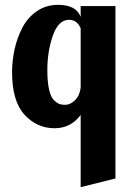

<svg xmlns="http://www.w3.org/2000/svg" viewBox="-20 -525 526 795"><path d="M30 -226Q30 -274 40.5 -321.5Q51 -369 73 -411Q95 -453 133 -479Q171 -505 221 -505Q295 -505 314 -455V-500H458V214L314 250V-49Q273 6 206 6Q133 6 81.5 -50Q30 -106 30 -226ZM176 -235Q176 -185 183.5 -153Q191 -121 204.5 -109Q218 -97 227 -94Q236 -91 250 -91Q271 -91 290.5 -110Q310 -129 314 -162V-408Q299 -443 266 -443Q222 -443 199 -378Q176 -313 176 -235Z"/></svg>

Font: Lobster Two
Style: Bold
Weight: 700
Designer: Pablo Impallari
Foundry: Pablo Impallari. www.impallari.com
Version: Version 1.006